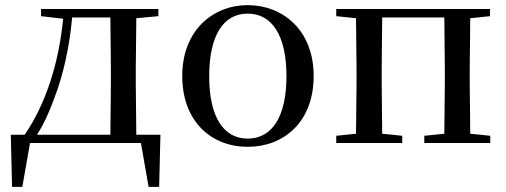

<svg xmlns="http://www.w3.org/2000/svg" viewBox="-20 -557 1973 748"><path d="M140 -494 226 -484C209 -307 156 -148 76 -32H22L27 171H67L97 0H529L559 171H600L605 -32H511L509 -230V-292L511 -486L597 -494V-522H140ZM410 -32H124C151 -74 173 -123 191 -173C228 -269 251 -377 261 -489H410L412 -292V-230Z M945 15C1085 15 1202 -81 1202 -261C1202 -441 1080 -537 945 -537C811 -537 690 -440 690 -261C690 -82 805 15 945 15ZM945 -17C851 -17 795 -101 795 -260C795 -420 851 -504 945 -504C1039 -504 1096 -420 1096 -260C1096 -101 1039 -17 945 -17Z M1290 -494 1367 -486 1369 -292V-230L1367 -36L1290 -28V0H1547V-28L1469 -36L1467 -230V-292L1469 -489H1711L1713 -292V-230L1711 -36L1633 -28V0H1890V-28L1812 -36L1810 -230V-292L1812 -486L1889 -494V-522H1290Z"/></svg>

Font: Noto Serif JP Medium
Style: Regular
Weight: 500
Designer: Ryoko NISHIZUKA 西塚涼子 (kana & ideographs); Frank Grießhammer (Latin, Greek & Cyrillic); Wenlong ZHANG 张文龙 (bopomofo); San
Foundry: Adobe
Version: Version 2.001;hotconv 1.1.0;makeotfexe 2.6.0